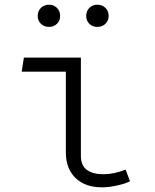

<svg xmlns="http://www.w3.org/2000/svg" viewBox="-20 -782 655 812"><path d="M258.5 -479H71.8L81 -538.5H322.1V-122.6Q322.1 -82.1 347.4 -63.6Q372.8 -45.1 416.9 -45.1Q461.5 -45.1 511.3 -64.6L529.7 -15.4Q513.3 -6.2 477.2 2.1Q441 10.3 410.3 10.3Q364.6 10.3 330.5 -7.2Q296.4 -24.6 277.4 -57.7Q258.5 -90.8 258.5 -136.9ZM139.5 -714.4Q139.5 -735.4 153.1 -748.7Q166.7 -762.1 187.7 -762.1Q207.2 -762.1 220.8 -748.7Q234.4 -735.4 234.4 -714.4Q234.4 -694.4 220.8 -681.3Q207.2 -668.2 187.7 -668.2Q166.7 -668.2 153.1 -681.3Q139.5 -694.4 139.5 -714.4ZM344.6 -714.4Q344.6 -735.4 357.9 -748.7Q371.3 -762.1 391.3 -762.1Q412.3 -762.1 425.9 -748.7Q439.5 -735.4 439.5 -714.4Q439.5 -694.4 425.9 -681.3Q412.3 -668.2 391.3 -668.2Q371.3 -668.2 357.9 -681.3Q344.6 -694.4 344.6 -714.4Z"/></svg>

Font: Fira Code Fixed Light
Style: Regular
Weight: 300
Monospace: yes
Designer: Carrois Corporate, Edenspiekermann AG, Nikita Prokopov
Foundry: Carrois Corporate, Edenspiekermann AG, Nikita Prokopov
Version: Version 5.002